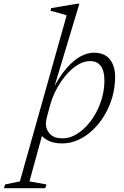

<svg xmlns="http://www.w3.org/2000/svg" viewBox="-144 -740 650 1004"><path d="M101 -126.5Q98 -115.5 97 -107.2Q96 -99 96 -92.5Q96 -61.5 117.8 -39Q139.5 -16.5 183 -16.5Q216 -16.5 247.8 -33.5Q279.5 -50.5 307.5 -80Q335.5 -109.5 356.8 -148Q378 -186.5 390 -230.2Q402 -274 402 -319Q402 -369.5 383 -395Q364 -420.5 327.5 -420.5Q299.5 -420.5 272.2 -406.2Q245 -392 220.8 -368Q196.5 -344 176.2 -314.5Q156 -285 141.2 -253.5Q126.5 -222 119 -193ZM134.5 -267.5 133 -274.5Q169 -344 206.2 -385.8Q243.5 -427.5 279.2 -446Q315 -464.5 346 -464.5Q403 -464.5 430.5 -429.5Q458 -394.5 458 -338.5Q458 -285 443.8 -234Q429.5 -183 403.2 -138.8Q377 -94.5 342 -61Q307 -27.5 266 -8.8Q225 10 180 10Q133 10 101 -8.2Q69 -26.5 60.5 -59L85 -64.5L10 208.5L99 224.5L92.5 244H-123.5L-117 224.5L-40 208.5L204.5 -659.5Q195.5 -663 181 -667.2Q166.5 -671.5 150.5 -675.8Q134.5 -680 120 -683.5L123.5 -697.5L259 -720.5H271Z"/></svg>

Font: Newsreader Light
Style: Italic
Weight: 300
Italic angle: -17°
Designer: Hugues Gentile
Foundry: Production Type
Version: Version 1.003